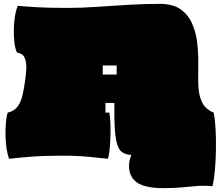

<svg xmlns="http://www.w3.org/2000/svg" viewBox="-20 -805 1146 994"><path d="M826 169Q732 169 690 140.5Q648 112 648 53Q648 27 660 -3Q626 -4 607 -21.5Q588 -39 580 -86Q572 -133 572 -222V-272H526V-222H546Q550 -201 551.5 -169Q553 -137 552 -102.5Q551 -68 548 -36Q545 -4 539 17Q497 13 441.5 7Q386 1 298 1Q205 1 138 6.5Q71 12 27 17Q19 -4 14 -36Q9 -68 8.5 -102.5Q8 -137 10.5 -169Q13 -201 20 -222Q52 -229 69.5 -251.5Q87 -274 95 -306.5Q103 -339 108 -374Q114 -411 116 -445.5Q118 -480 108.5 -504Q99 -528 68 -533Q59 -551 55 -582Q51 -613 51.5 -648.5Q52 -684 57 -717.5Q62 -751 72 -775Q113 -771 173 -767.5Q233 -764 333 -764Q401 -764 480.5 -769.5Q560 -775 644 -780Q728 -785 808 -785Q876 -785 915.5 -756.5Q955 -728 975 -682Q995 -636 1001 -583Q1007 -530 1006.5 -479.5Q1006 -429 1006 -392Q1006 -333 1017 -298.5Q1028 -264 1046.5 -247Q1065 -230 1086 -222Q1093 -190 1096 -139Q1099 -88 1098 -31Q1097 26 1092.5 76.5Q1088 127 1080 159Q1036 155 999 158Q962 161 922 165Q882 169 826 169ZM512 -419H584V-466H512Z"/></svg>

Font: Oi
Style: Regular
Weight: 400
Designer: Kostas Bartsokas, Mohamad Dakak
Foundry: Foundry5
Version: Version 4.000